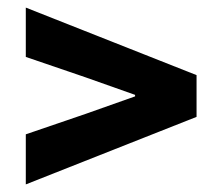

<svg xmlns="http://www.w3.org/2000/svg" viewBox="-20 -584 560 506"><path d="M48 -98V-230L206 -284L336 -330V-334L206 -380L48 -434V-564L498 -386V-276Z"/></svg>

Font: Source Sans 3 ExtraLight Black
Style: Italic
Weight: 900
Italic angle: -11°
Version: Version 3.052;hotconv 1.1.0;makeotfexe 2.6.0